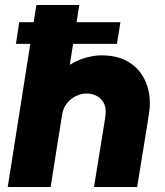

<svg xmlns="http://www.w3.org/2000/svg" viewBox="-20 -750 662 770"><path d="M44 -574 57 -661H463L449 -574ZM11 0 126 -730H298L261 -497L260 -490Q290 -509 323.5 -518.5Q357 -528 387 -528Q449 -528 492 -503.5Q535 -479 558 -435Q581 -391 581 -335Q581 -319 578.5 -302.5Q576 -286 574 -271L530 0H357L401 -272Q402 -279 403 -287.5Q404 -296 404 -302Q404 -324 394.5 -340Q385 -356 367.5 -365.5Q350 -375 327 -375Q305 -375 284 -364.5Q263 -354 248 -335Q233 -316 229 -290L183 0Z"/></svg>

Font: MuseoModerno Thin ExtraBold
Style: Italic
Weight: 800
Italic angle: -9°
Version: Version 1.003